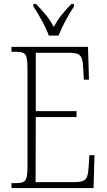

<svg xmlns="http://www.w3.org/2000/svg" viewBox="-20 -951 540 971"><path d="M38 0V-25H61Q85 -25 97.5 -30.5Q110 -36 114.5 -54Q119 -72 119 -108V-605Q119 -642 114.5 -660Q110 -678 97.5 -683.5Q85 -689 61 -689H38V-714H425L430 -548H404L401 -601Q400 -635 394.5 -653Q389 -671 374.5 -677.5Q360 -684 329 -684H161V-389H367V-359H161L160 -30H356Q386 -30 400.5 -36.5Q415 -43 420.5 -58.5Q426 -74 428 -102L432 -166H458L453 0ZM227 -771Q219 -794 205.5 -820.5Q192 -847 177 -873Q162 -899 149 -918V-931H162Q191 -901 212 -875.5Q233 -850 252 -815Q271 -850 291.5 -875.5Q312 -901 341 -931H354V-918Q335 -890 312 -847.5Q289 -805 276 -771Z"/></svg>

Font: Noto Serif Myanmar Condensed ExtraLight
Style: Regular
Weight: 200
Width: 3
Designer: Ben Mitchell and the Monotype Design Team
Foundry: Monotype Imaging Inc.
Version: Version 2.106; ttfautohint (v1.8.4.7-5d5b)